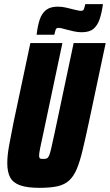

<svg xmlns="http://www.w3.org/2000/svg" viewBox="-20 -895 528 923"><path d="M170 8Q111 8 77 -4Q43 -16 29 -42Q15 -68 15 -111Q15 -146 23.5 -194Q32 -242 45 -306L126 -688H280L188 -253Q178 -208 173 -183Q168 -158 168 -147Q168 -139 170.5 -135.5Q173 -132 177.5 -131.5Q182 -131 189 -131Q199 -131 205 -133.5Q211 -136 216 -147Q221 -158 226.5 -183Q232 -208 242 -253L334 -688H488L407 -306Q390 -227 377 -172.5Q364 -118 349 -82.5Q334 -47 312 -27Q290 -7 256 0.5Q222 8 170 8ZM156 -728Q161 -771 171 -801Q181 -831 201.5 -847Q222 -863 258 -863Q278 -863 297 -858.5Q316 -854 332 -850Q344 -847 353.5 -845Q363 -843 370 -843Q380 -843 383 -850.5Q386 -858 390 -875H475Q469 -833 459 -803Q449 -773 429.5 -756.5Q410 -740 373 -740Q353 -740 334 -744.5Q315 -749 299 -753Q287 -756 278 -758.5Q269 -761 261 -761Q251 -761 248 -753Q245 -745 241 -728Z"/></svg>

Font: Saira Condensed Black
Style: Italic
Weight: 900
Width: 3
Italic angle: -12°
Designer: Hector Gatti with collaboration of the Omnibus-Type team
Foundry: Omnibus-Type
Version: Version 1.101